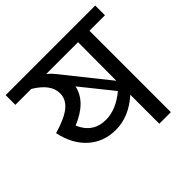

<svg xmlns="http://www.w3.org/2000/svg" viewBox="-184 -805 964 964"><g transform="rotate(-45 298.0 -323.5)"><path d="M616 -647V-578H506V0H424V-206Q342 -132 248 -132Q163 -132 103.5 -185Q44 -238 24 -333Q107 -357 143.5 -387.5Q180 -418 180 -460Q180 -526 93 -578H-20V-647ZM424 -305 425 -578H199Q218 -563 232 -545ZM119 -290 120 -291Q157 -203 249 -203Q321 -203 393 -263L259 -430Q240 -339 119 -290Z"/></g></svg>

Font: Martel Sans
Style: Regular
Weight: 400
Designer: Dan Reynolds and Mathieu Réguer
Foundry: Dan Reynolds and Mathieu Réguer
Version: Version 1.001;PS 001.001;hotconv 1.0.70;makeotf.lib2.5.58329